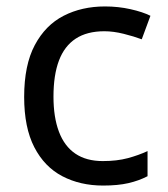

<svg xmlns="http://www.w3.org/2000/svg" viewBox="-20 -566 520 596"><path d="M300 10Q229 10 173.5 -19Q118 -48 86.5 -109Q55 -170 55 -265Q55 -364 88 -426Q121 -488 177.5 -517Q234 -546 306 -546Q347 -546 385 -537.5Q423 -529 447 -517L420 -444Q396 -453 364 -461Q332 -469 304 -469Q250 -469 215 -446Q180 -423 163 -378Q146 -333 146 -266Q146 -202 163 -157Q180 -112 214 -89Q248 -66 299 -66Q343 -66 376.5 -75Q410 -84 438 -97V-19Q411 -5 378.5 2.5Q346 10 300 10Z"/></svg>

Font: Noto Sans Canadian Aboriginal
Style: Regular
Weight: 400
Designer: Monotype Design Team, Typotheque's Kevin King
Foundry: Monotype Imaging Inc.
Version: Version 2.002